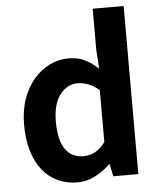

<svg xmlns="http://www.w3.org/2000/svg" viewBox="-56 -846 756 908"><g transform="rotate(-5 322.0 -392.0)"><path d="M47 -279Q47 -348 66.5 -402.5Q86 -457 119 -495Q152 -533 194.5 -553.5Q237 -574 282 -574Q327 -574 358 -559Q389 -544 418 -518Q420 -517 424 -513L418 -601V-798H565V0H446L434 -58H431Q400 -28 360 -7Q320 14 276 14Q224 14 181.5 -6Q139 -26 109 -64Q79 -102 63 -156Q47 -210 47 -279ZM198 -281Q198 -193 228 -150Q258 -107 314 -107Q343 -107 368.5 -120Q394 -133 418 -165V-411Q392 -434 366 -443.5Q340 -453 314 -453Q267 -453 232.5 -409Q198 -365 198 -281Z"/></g></svg>

Font: Kinto Sans
Style: Bold
Weight: 700
Designer: Authors: Ryoko NISHIZUKA  (kana & ideographs); Paul D. Hunt (Latin, Greek & Cyrillic); Wenlong ZHANG  (bopomofo); Sandol
Foundry: Adobe Systems Incorporated, ookami Inc.
Version: Version 0.001